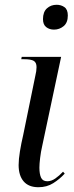

<svg xmlns="http://www.w3.org/2000/svg" viewBox="-20 -774 311 804"><path d="M206 -650Q187 -650 173.5 -660.5Q160 -671 160 -694Q160 -724 176.5 -739Q193 -754 217 -754Q236 -754 250 -744Q264 -734 264 -709Q264 -679 246.5 -664.5Q229 -650 206 -650ZM141 10Q100 10 79 -14.5Q58 -39 58 -83Q58 -107 63.5 -140.5Q69 -174 77 -208L128 -457Q133 -477 133 -493Q133 -512 121.5 -519Q110 -526 81 -526H69L71 -536H236L157 -164Q151 -138 148 -112.5Q145 -87 145 -72Q145 -45 152 -30Q159 -15 178 -15Q195 -15 211.5 -26.5Q228 -38 244 -55L251 -47Q230 -24 203 -7Q176 10 141 10Z"/></svg>

Font: Noto Serif Display Condensed
Style: Italic
Weight: 400
Width: 3
Italic angle: -12°
Designer: Monotype Design Team
Foundry: Monotype Imaging Inc.
Version: Version 2.009